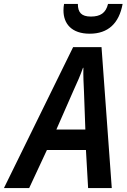

<svg xmlns="http://www.w3.org/2000/svg" viewBox="-80 -954 645 974"><path d="M375 -783C468 -783 524 -835 542 -934H468C457 -888 429 -870 381 -870C333 -870 315 -891 315 -934H245C243 -924 242 -913 242 -901C242 -834 283 -783 375 -783ZM-60 0H68L158 -193H356L367 0H487L435 -715H291ZM206 -297 292 -493C312 -536 328 -573 341 -610H343C342 -571 344 -529 346 -490L353 -297Z"/></svg>

Font: Noto Sans SemiCondensed SemiBold
Style: Italic
Weight: 600
Width: 4
Italic angle: -12°
Designer: Monotype Design Team
Foundry: Monotype Imaging Inc.
Version: Version 2.013